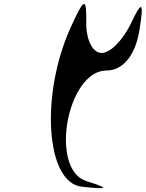

<svg xmlns="http://www.w3.org/2000/svg" viewBox="-20 -940 740 975"><path d="M340 -803C183 -459 213 -11 395 8C533 23 538 17 419 -20C229 -80 320 -582 521 -582C603 -582 666 -657 687 -781C712 -931 702 -942 647 -825C605 -737 541 -671 496 -671C451 -671 417 -737 418 -825C420 -956 408 -953 340 -803Z"/></svg>

Font: Venom Sans
Style: Obl
Weight: 400
Version: Version 1.001